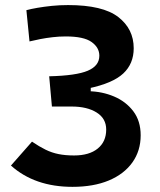

<svg xmlns="http://www.w3.org/2000/svg" viewBox="-20 -723 626 753"><path d="M264.2 9.8Q116.2 9.8 22.9 -73.7L105.5 -167.5Q134.3 -147.9 158.7 -136Q183.1 -124 209.7 -118.7Q236.3 -113.3 270.5 -113.3Q330.1 -113.3 363.3 -140.4Q396.5 -167.5 396.5 -214.8Q396.5 -258.3 359.1 -281.7Q321.8 -305.2 260.7 -305.2H183.6L172.9 -423.8Q278.8 -426.3 324.2 -445.6Q369.6 -464.8 369.6 -504.4Q369.6 -536.6 339.1 -558.3Q308.6 -580.1 237.8 -580.1Q211.4 -580.1 186.3 -577.1Q161.1 -574.2 138.4 -569.8Q115.7 -565.4 95.7 -560.5L83.5 -683.1Q101.6 -688 127.2 -692.4Q152.8 -696.8 183.6 -700Q214.4 -703.1 247.1 -703.1Q383.3 -703.1 443.8 -656.2Q504.4 -609.4 504.4 -533.7Q504.4 -473.1 463.4 -434.8Q422.4 -396.5 327.6 -376.5L335.9 -399.9V-342.8L327.6 -365.2Q380.9 -364.3 427.5 -344.5Q474.1 -324.7 502.9 -286.6Q531.7 -248.5 531.7 -192.4Q531.7 -131.3 499 -85.7Q466.3 -40 406.5 -15.1Q346.7 9.8 264.2 9.8Z"/></svg>

Font: Cascadia Code PL
Style: Regular
Weight: 400
Monospace: yes
Designer: Aaron Bell
Foundry: Saja Typeworks
Version: Version 2102.003